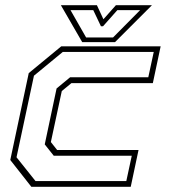

<svg xmlns="http://www.w3.org/2000/svg" viewBox="-20 -718 665 738"><path d="M100.5 0 19.5 -103 90.5 -437 215.5 -540H597.5L567.5 -398.5H254.5L217.5 -368L175.5 -172L199.5 -141.5H512.5L482.5 0ZM116.5 -22H465.5L486.5 -119.5H186.5L152 -163L197.5 -378L249.5 -421H550L571 -518.5H221.5L110.5 -427L43.5 -113.5ZM296 -556 214 -698H352.5L377.5 -644L425.5 -698H564L422 -556ZM311 -574H414.5L518.5 -679H431L376 -617H368L338.5 -679H251Z"/></svg>

Font: Tourney ExtraLight
Style: Italic
Weight: 250
Italic angle: -12°
Version: Version 1.015